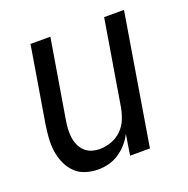

<svg xmlns="http://www.w3.org/2000/svg" viewBox="-101 -615 702 718"><g transform="rotate(-20 250.0 -256.0)"><path d="M172 8Q146 8 121.5 0Q97 -8 80 -25.5Q63 -43 53 -66Q43 -89 39.5 -114.5Q36 -140 38 -166.5Q40 -193 44 -219L94 -520H173L121 -208Q118 -191 117 -174Q116 -157 118 -140.5Q120 -124 126.5 -109Q133 -94 144.5 -83Q156 -72 171.5 -67Q187 -62 204 -62Q227 -62 250.5 -70.5Q274 -79 291.5 -96.5Q309 -114 318 -137Q327 -160 331 -183L387 -520H466L380 0H301L314 -82Q304 -62 289 -45Q274 -28 255 -15.5Q236 -3 214.5 2.5Q193 8 172 8Z"/></g></svg>

Font: Iosevka Term Curly
Style: Italic
Weight: 400
Italic angle: -9°
Designer: Belleve Invis
Foundry: Belleve Invis
Version: Version 32.3.0